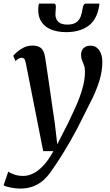

<svg xmlns="http://www.w3.org/2000/svg" viewBox="-62 -824 625 1093"><path d="M85 -464.5Q81.5 -483 75.8 -489.2Q70 -495.5 62 -495.5Q53.5 -495.5 45.2 -491Q37 -486.5 26 -476.5L13.5 -506.5Q18 -513 33.5 -527Q49 -541 72 -552.8Q95 -564.5 122 -564.5Q147 -564.5 162 -556.5Q177 -548.5 184.5 -533.2Q192 -518 195 -497Q202 -450 209 -403.2Q216 -356.5 222.8 -309.5Q229.5 -262.5 236.2 -215.8Q243 -169 250 -122L264 -2.5L324.5 -121Q343.5 -161 361 -198.5Q378.5 -236 392 -272.5Q405.5 -309 413.5 -344.8Q421.5 -380.5 421.5 -416Q421.5 -438.5 416 -453Q410.5 -467.5 405 -480.5Q399.5 -493.5 399.5 -512Q399.5 -536.5 413.8 -550.2Q428 -564 453 -564Q475 -564 490 -551.8Q505 -539.5 512.8 -518.8Q520.5 -498 520.5 -471.5Q520.5 -418.5 504.2 -366Q488 -313.5 463.8 -263.8Q439.5 -214 415.5 -167.5Q397.5 -130 378 -93.2Q358.5 -56.5 339 -22.2Q319.5 12 301 42Q282.5 72 266.5 96.5Q250.5 121 238 138.5Q216 173 189.5 197.8Q163 222.5 129.5 236Q96 249.5 53.5 249.5Q28.5 249.5 0 244Q-28.5 238.5 -41.5 231L-15 153Q-5.5 160.5 17.5 169Q40.5 177.5 70.5 177.5Q98.5 177.5 127.2 163.2Q156 149 185.2 118Q214.5 87 242 36.5H184ZM245 -803.5Q252.5 -803.5 254.2 -797.5Q256 -791.5 256 -783Q256 -774 254.8 -763.8Q253.5 -753.5 253.5 -744.5Q253 -717 269.2 -700.5Q285.5 -684 321 -684Q353.5 -684 371 -696Q388.5 -708 396.5 -728Q404.5 -748 407.5 -771Q409 -783 413.2 -793.2Q417.5 -803.5 426.5 -803.5H503.5Q503.5 -799.5 503.2 -796Q503 -792.5 502 -787.5Q489 -711 440.2 -676Q391.5 -641 314.5 -641Q268.5 -641 232.5 -654.5Q196.5 -668 175.8 -696.8Q155 -725.5 155.5 -770Q155.5 -778 156.5 -786.5Q157.5 -795 159.5 -803.5Z"/></svg>

Font: Merriweather 24pt Medium
Style: Italic
Weight: 500
Italic angle: -7.8°
Version: Version 2.101